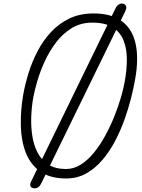

<svg xmlns="http://www.w3.org/2000/svg" viewBox="-20 -1007 802 1086"><path d="M354.5 2.5Q262.5 2.5 206.8 -37.5Q151 -77.5 125.2 -145Q99.5 -212.5 97.8 -296.8Q96 -381 111 -469.5Q121.5 -529.5 141.5 -594Q161.5 -658.5 193 -718.5Q224.5 -778.5 269.2 -826.5Q314 -874.5 373.5 -902.8Q433 -931 509 -931Q610.5 -931 669.8 -886.8Q729 -842.5 747.2 -758.8Q765.5 -675 744 -556.5Q735.5 -508.5 720.5 -449.2Q705.5 -390 682.8 -327Q660 -264 628.8 -205.2Q597.5 -146.5 557 -99.8Q516.5 -53 466.2 -25.2Q416 2.5 354.5 2.5ZM176.5 58.5Q166.5 58.5 159.5 54.2Q152.5 50 151.2 41.2Q150 32.5 156 19.5L631 -955Q639.5 -973.5 649.5 -980.2Q659.5 -987 670 -987Q679 -987 685.8 -982Q692.5 -977 694.2 -967.5Q696 -958 689 -944L213 31Q205.5 46 196.2 52.2Q187 58.5 176.5 58.5ZM353.5 -51Q397.5 -51 437 -76Q476.5 -101 511 -143.2Q545.5 -185.5 574.2 -237.8Q603 -290 625.5 -345.8Q648 -401.5 663.2 -453.2Q678.5 -505 685.5 -545.5Q697 -608 697.5 -667.5Q698 -727 680.2 -774.8Q662.5 -822.5 619.8 -850.8Q577 -879 502 -879Q436.5 -879 385.8 -848Q335 -817 297.2 -767.2Q259.5 -717.5 233.2 -660.2Q207 -603 191.2 -549Q175.5 -495 168.5 -457Q159 -405.5 156.8 -349Q154.5 -292.5 162.5 -239.5Q170.5 -186.5 192.5 -144Q214.5 -101.5 253.8 -76.2Q293 -51 353.5 -51Z"/></svg>

Font: Edu AU VIC WA NT Pre
Style: Regular
Weight: 400
Designer: Tina and Corey Anderson, Eben Sorkin, Mirko Velimirovic
Foundry: Google for Education
Version: Version 1.001